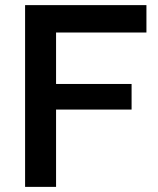

<svg xmlns="http://www.w3.org/2000/svg" viewBox="-20 -730 617 750"><path d="M78 0V-710H552V-603H199V-402H494V-302H199V0Z"/></svg>

Font: Rising Sun SemiBold
Style: Regular
Weight: 600
Designer: Matt McInerney, Pablo Impallari, Rodrigo Fuenzalida (Raleway font), Stephen Hutchings (Greek), Cristiano Sobral (main ch
Foundry: The Rising Sun Project Authors
Version: Version 4.327; ttfautohint (v1.8.4.7-5d5b-dirty)